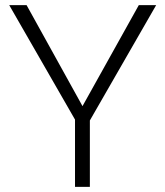

<svg xmlns="http://www.w3.org/2000/svg" viewBox="-20 -731 647 751"><path d="M302.7 -315.9 522.9 -710.9H590.8L331.5 -259.8V0H273.4V-263.2L16.1 -710.9H84Z"/></svg>

Font: Franko
Style: Light
Weight: 300
Designer: Google
Version: Version 1.200310; 2013